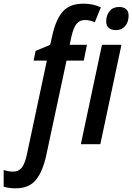

<svg xmlns="http://www.w3.org/2000/svg" viewBox="-135 -785 720 1045"><path d="M-115 231V140Q-91 149 -64 149Q-32 149 -14.5 124.5Q3 100 13 48L120 -455H48L59 -508L138 -541L149 -589Q169 -680 207 -722.5Q245 -765 319 -765Q372 -765 414 -745L381 -664Q354 -676 327 -676Q298 -676 281.5 -655Q265 -634 254 -587L244 -541H338L321 -455H227L117 59Q98 148 60.5 194Q23 240 -50 240Q-87 240 -115 231ZM443 -669Q443 -702 461.5 -724.5Q480 -747 513 -747Q538 -747 551.5 -735Q565 -723 565 -700Q565 -665 546 -643Q527 -621 496 -621Q471 -621 457 -633Q443 -645 443 -669ZM420 -541H526L411 0H305Z"/></svg>

Font: Noto Sans UI NarrowMedium
Style: Italic
Weight: 500
Width: 4
Italic angle: -12°
Designer: Monotype Design Team
Foundry: Monotype Imaging Inc.
Version: Version 1.001